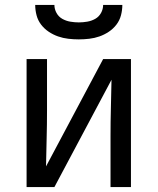

<svg xmlns="http://www.w3.org/2000/svg" viewBox="-20 -760 640 780"><path d="M88 0V-520H171V-312Q171 -255 169.5 -198Q168 -141 167 -84L399 -520H512V0H429V-208Q429 -265 430.5 -322Q432 -379 433 -436L201 0ZM300 -600Q279 -600 257.5 -602.5Q236 -605 216 -612Q196 -619 178 -631Q160 -643 147 -660Q134 -677 128.5 -698Q123 -719 123 -740H201Q201 -723 209.5 -707.5Q218 -692 233 -683.5Q248 -675 265.5 -672Q283 -669 300 -669Q317 -669 334.5 -672Q352 -675 367 -683.5Q382 -692 390.5 -707.5Q399 -723 399 -740H477Q477 -719 471.5 -698Q466 -677 453 -660Q440 -643 422 -631Q404 -619 384 -612Q364 -605 342.5 -602.5Q321 -600 300 -600Z"/></svg>

Font: Iosevka SS04 Extended
Style: Regular
Weight: 400
Width: 7
Monospace: yes
Designer: Belleve Invis
Foundry: Belleve Invis
Version: Version 19.0.0; ttfautohint (v1.8.4)